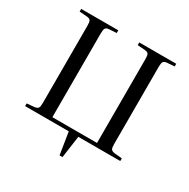

<svg xmlns="http://www.w3.org/2000/svg" viewBox="-194 -898 1215 1237"><g transform="rotate(30 414.0 -279.5)"><path d="M411 164 385 0H60V-20L117 -25Q137 -28 143 -38Q149 -48 149 -75V-651Q149 -677 143 -687Q137 -697 116 -699L60 -703V-723H336V-703L278 -699Q259 -697 253.5 -686Q248 -675 248 -649V-26H580V-651Q580 -677 574 -687Q568 -697 547 -699L492 -703V-723H767V-703L710 -699Q691 -697 685 -686.5Q679 -676 679 -649V-72Q679 -48 685 -38Q691 -28 712 -25L768 -20V0H456L433 164Z"/></g></svg>

Font: Literata 60pt
Style: Regular
Weight: 400
Designer: Latin by Veronika Burian and Jose Scaglione. Greek by Irene Vlachou. Cyrillic by Vera Evstafieva.
Foundry: TypeTogether
Version: Version 3.002